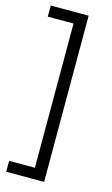

<svg xmlns="http://www.w3.org/2000/svg" viewBox="-123 -719 515 886"><g transform="rotate(15 135.0 -276.0)"><path d="M185 121H127V-658H185ZM185 121H4V69H185ZM185 -620H4V-673H185Z"/></g></svg>

Font: Bricolage Grotesque ExtraLight
Style: Regular
Weight: 250
Designer: Mathieu Triay
Foundry: Atelier Triay
Version: Version 1.000;gftools[0.9.30]